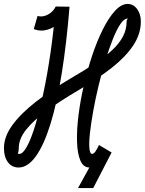

<svg xmlns="http://www.w3.org/2000/svg" viewBox="-75 -834 733 972"><path d="M320 118 385 0 490 -62 397 118ZM426 -100 490 -62Q471 -27 440.5 -6.5Q410 14 378 14Q347 14 332 -21Q317 -56 315 -115Q313 -174 322 -247.5Q331 -321 349 -400Q367 -479 391.5 -552.5Q416 -626 445.5 -685Q475 -744 507 -779Q539 -814 571 -814Q600 -814 619 -788.5Q638 -763 638 -725Q638 -662 599.5 -604Q561 -546 491 -491Q421 -436 325 -379Q233 -325 164 -275Q95 -225 57.5 -178Q20 -131 20 -84Q20 -70 17.5 -64Q15 -58 15.5 -56.5Q16 -55 24 -55Q41 -55 62 -93.5Q83 -132 104 -201.5Q125 -271 145 -364.5Q165 -458 181 -569Q197 -680 207 -801L277 -800Q263 -756 233 -725.5Q203 -695 166.5 -684Q130 -673 96 -687L115 -753Q141 -746 167.5 -760Q194 -774 207 -801L277 -800Q262 -615 238 -465Q214 -315 181 -208Q148 -101 107 -43.5Q66 14 19 14Q-15 14 -35 -13Q-55 -40 -55 -84Q-55 -142 -12.5 -200.5Q30 -259 107 -319Q184 -379 286 -439Q351 -477 403 -511Q455 -545 491.5 -579Q528 -613 547 -648.5Q566 -684 566 -725Q566 -732 568.5 -735Q571 -738 572.5 -739Q574 -740 571 -740Q553 -740 534 -711.5Q515 -683 495.5 -634Q476 -585 457.5 -524Q439 -463 423.5 -398Q408 -333 397 -272Q386 -211 380.5 -162Q375 -113 377.5 -84Q380 -55 391 -55Q400 -55 409 -68.5Q418 -82 426 -100Z"/></svg>

Font: Victor Mono
Style: Italic
Weight: 400
Italic angle: -12°
Monospace: yes
Designer: Rune Bjørnerås
Version: Version 1.561;gftools[0.9.30]